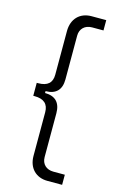

<svg xmlns="http://www.w3.org/2000/svg" viewBox="-130 -774 605 973"><g transform="rotate(15 172.0 -288.0)"><path d="M224 144H301V91H241C204 91 179 68 179 31V-199C179 -254 151 -283 97 -283V-293C151 -293 179 -322 179 -376V-606C179 -642 204 -666 241 -666H301V-720H224C163 -720 123 -679 123 -615V-386C123 -344 100 -322 50 -322H43V-254H50C99 -254 123 -232 123 -189V40C123 103 163 144 224 144Z"/></g></svg>

Font: Fixel Display Light
Style: Regular
Weight: 300
Designer: AlfaBravo + MacPaw
Foundry: Kyrylo Tkachov, Marchela Mozhyna, Serhii Makarenko, Maria Weinstein, Zakhar Kryvoshyya
Version: Version 1.211